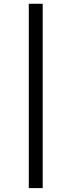

<svg xmlns="http://www.w3.org/2000/svg" viewBox="-20 -801 377 1012"><path d="M131.8 -781.2H205.1V190.4H131.8Z"/></svg>

Font: Kanchenjunga
Style: Regular
Weight: 400
Designer: Becca Hirsbrunner Spalinger
Foundry: SIL International
Version: Version 2.001